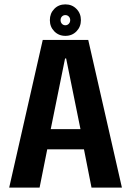

<svg xmlns="http://www.w3.org/2000/svg" viewBox="-20 -858 600 878"><path d="M22 0 175.5 -675.5H383.5L537.5 0H398.5L364 -175H196L161 0ZM212 -267.5H348L282.5 -590.5H277.5ZM279 -694Q248.5 -694 228.2 -714.8Q208 -735.5 208 -766Q208 -796.5 228 -817.2Q248 -838 279 -838Q309.5 -838 329.8 -817.2Q350 -796.5 350 -766Q350 -735.5 329.8 -714.8Q309.5 -694 279 -694ZM279 -742.5Q288 -742.5 294.5 -749.2Q301 -756 301 -766Q301 -776 294.5 -782.5Q288 -789 279 -789Q269.5 -789 263.2 -782.5Q257 -776 257 -766Q257 -756 263.2 -749.2Q269.5 -742.5 279 -742.5Z"/></svg>

Font: Anybody SemiBold
Style: Regular
Weight: 600
Designer: Tyler Finck
Foundry: Etcetera Type Company
Version: Version 1.010; ttfautohint (v1.8.3) -l 8 -r 50 -G 200 -x 14 